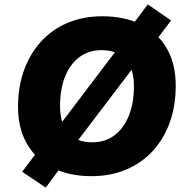

<svg xmlns="http://www.w3.org/2000/svg" viewBox="-20 -790 847 873"><path d="M396 11Q295 11 220 -26.5Q145 -64 103.5 -134.5Q62 -205 62 -305Q62 -396 89.5 -471.5Q117 -547 167.5 -602Q218 -657 288.5 -686.5Q359 -716 445 -716Q547 -716 622 -678.5Q697 -641 738 -570.5Q779 -500 779 -401Q779 -309 752 -233.5Q725 -158 674 -103Q623 -48 552.5 -18.5Q482 11 396 11ZM398 -143Q459 -143 501 -175Q543 -207 566 -264.5Q589 -322 589 -397Q589 -481 549.5 -521.5Q510 -562 442 -562Q383 -562 340.5 -530Q298 -498 275.5 -441Q253 -384 253 -308Q253 -225 292 -184Q331 -143 398 -143ZM188 63 81 -9 177 -137 243 -210 515 -569 557 -643 652 -770 758 -697 662 -570 596 -496 324 -138 282 -64Z"/></svg>

Font: Nunito Sans 12pt ExtraLight 12pt Black
Style: Italic
Weight: 900
Italic angle: -9°
Version: Version 3.101;gftools[0.9.27]